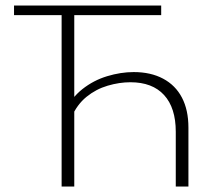

<svg xmlns="http://www.w3.org/2000/svg" viewBox="-20 -678 804 698"><path d="M619 0V-199Q619 -286 576.5 -332.5Q534 -379 454 -379Q414 -379 371.5 -366.5Q329 -354 294.5 -326Q260 -298 240 -252L216 -272Q239 -322 279.5 -354Q320 -386 369.5 -401Q419 -416 466 -416Q528 -416 573 -392Q618 -368 641.5 -323Q665 -278 665 -214V0ZM204 0V-658H250V0ZM31 -623V-658H566V-623Z"/></svg>

Font: Ysabeau Office ExtraLight
Style: Regular
Weight: 250
Designer: Christian Thalmann (Catharsis Fonts)
Version: Version 2.001;gftools[0.9.30]; featfreeze: tnum,lnum,ss02